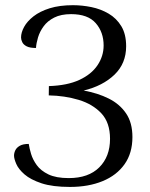

<svg xmlns="http://www.w3.org/2000/svg" viewBox="-20 -726 593 758"><path d="M256.1 12Q187.7 12 144.2 -2.3Q100.8 -16.7 76.8 -37.5Q52.9 -58.4 44.2 -78.9Q35.4 -99.5 35.4 -111.4Q35.4 -122.2 40.5 -132.7Q45.5 -143.2 58.2 -150.5Q70.8 -157.8 93.5 -157.8Q96 -140.9 102.7 -118.3Q109.4 -95.8 125.2 -74Q140.9 -52.2 171.2 -37.5Q201.5 -22.9 251.4 -22.9Q329.4 -22.9 371.9 -65.3Q414.4 -107.7 414.4 -177.9Q414.4 -242.1 380 -278.7Q345.7 -315.2 290.5 -331.8Q235.3 -348.3 172.5 -349.4L173 -386.1Q245.8 -388.5 293.3 -410.5Q340.8 -432.5 365 -468.5Q389.1 -504.5 389.1 -546.4Q389.1 -599 358 -634.6Q327 -670.2 260.8 -670.2Q220.8 -670.2 194.2 -656.7Q167.5 -643.2 152.3 -622.2Q137 -601.3 130.1 -578.3Q123.2 -555.2 122.1 -536.6Q98.1 -536.6 85.5 -543Q72.8 -549.4 68 -559.3Q63.1 -569.2 63.1 -578.1Q63.1 -597.6 75.2 -619.8Q87.3 -642 112.4 -661.6Q137.5 -681.2 176.3 -693.4Q215.2 -705.5 268.1 -705.5Q304.1 -705.5 340.8 -698Q377.6 -690.5 408.8 -672.2Q440 -653.9 459 -622.5Q478 -591.1 478 -543.3Q478 -475.5 432 -431.2Q385.9 -386.9 310.3 -368.5Q366.2 -358.5 409.3 -336.9Q452.5 -315.4 477.6 -278.5Q502.8 -241.7 502.8 -185Q502.8 -121.5 471.7 -77.6Q440.7 -33.8 385.1 -10.9Q329.5 12 256.1 12Z"/></svg>

Font: Arima Thin
Style: Regular
Weight: 100
Designer: Joana Correia and Natanael Gama
Foundry: NDISCOVER
Version: Version 1.101;gftools[0.9.23]